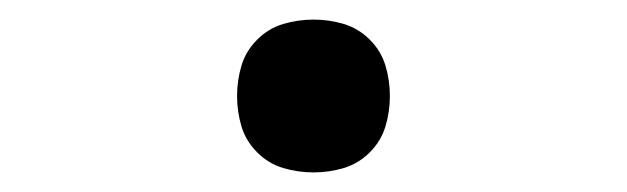

<svg xmlns="http://www.w3.org/2000/svg" viewBox="-20 -438 640 196"><path d="M300 -262Q284 -262 269 -266.5Q254 -271 242.5 -282.5Q231 -294 226.5 -309Q222 -324 222 -340Q222 -356 226.5 -371Q231 -386 242.5 -397.5Q254 -409 269 -413.5Q284 -418 300 -418Q316 -418 331 -413.5Q346 -409 357.5 -397.5Q369 -386 373.5 -371Q378 -356 378 -340Q378 -324 373.5 -309Q369 -294 357.5 -282.5Q346 -271 331 -266.5Q316 -262 300 -262Z"/></svg>

Font: Iosevka Fixed Extended
Style: Regular
Weight: 400
Width: 7
Monospace: yes
Designer: Belleve Invis
Foundry: Belleve Invis
Version: Version 24.1.1; ttfautohint (v1.8.4)